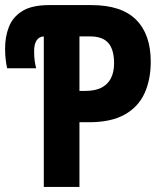

<svg xmlns="http://www.w3.org/2000/svg" viewBox="-32 -734 652 754"><path d="M140 -591Q121 -590 111.5 -575Q102 -560 102 -534Q102 -509 104.5 -493Q107 -477 110 -466H-4Q-7 -479 -9.5 -498.5Q-12 -518 -12 -544Q-12 -590 3 -628.5Q18 -667 55.5 -690.5Q93 -714 161 -714H327Q445 -714 502.5 -656.5Q560 -599 560 -492Q560 -421 535.5 -367.5Q511 -314 457.5 -284Q404 -254 318 -254H280V0H140ZM303 -377Q341 -377 366 -389.5Q391 -402 403.5 -426.5Q416 -451 416 -486Q416 -539 393.5 -565Q371 -591 322 -591H280V-377Z"/></svg>

Font: Noto Sans Mono
Style: Bold
Weight: 700
Designer: Monotype Design Team
Foundry: Monotype Imaging Inc.
Version: Version 2.014